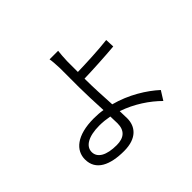

<svg xmlns="http://www.w3.org/2000/svg" viewBox="-174 -1043 1347 1347"><g transform="rotate(-45 500.0 -369.5)"><path d="M469 -197 471 -128C471 -58 433 -23 359 -23C258 -23 200 -56 200 -113C200 -170 261 -207 370 -207C404 -207 437 -203 469 -197ZM536 -782H451C455 -765 458 -720 459 -686C459 -643 459 -557 459 -499C459 -438 463 -344 467 -263C438 -268 408 -270 378 -270C206 -270 130 -198 130 -110C130 0 229 43 366 43C493 43 544 -24 544 -104L542 -177C649 -141 743 -77 809 -11L851 -78C779 -144 668 -214 539 -248C534 -335 529 -433 529 -499V-513C611 -515 740 -522 831 -530L828 -597C737 -586 609 -581 529 -579V-686C530 -714 533 -762 536 -782Z"/></g></svg>

Font: ChiuKong Gothic CL Normal
Style: Regular
Weight: 350
Designer: Ryoko NISHIZUKA 西塚涼子 (kana, bopomofo & ideographs); Paul D. Hunt (Latin, Greek & Cyrillic); Sandoll Communications 산돌커뮤니
Foundry: Adobe
Version: Version 1.300